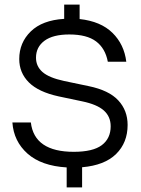

<svg xmlns="http://www.w3.org/2000/svg" viewBox="-20 -745 615 840"><path d="M271.7 75V-12.5Q160.8 -19.2 100.4 -72.9Q40 -126.7 34.2 -209.2H115Q122.5 -145 169.6 -112.9Q216.7 -80.8 302.5 -80.8Q386.7 -80.8 425.4 -110Q464.2 -139.2 464.2 -192.5Q464.2 -235 434.2 -261.7Q404.2 -288.3 339.2 -301.7L236.7 -323.3Q148.3 -342.5 106.2 -384.6Q64.2 -426.7 64.2 -486.7Q64.2 -558.3 114.6 -607.5Q165 -656.7 260.8 -662.5V-725H328.3V-661.7Q420.8 -651.7 472.1 -601.2Q523.3 -550.8 532.5 -475H451.7Q440.8 -533.3 400.4 -563.8Q360 -594.2 283.3 -594.2Q211.7 -594.2 174.6 -566.7Q137.5 -539.2 137.5 -492.5Q137.5 -455 165.8 -430Q194.2 -405 260 -390.8L367.5 -368.3Q456.7 -350 497.5 -305.8Q538.3 -261.7 538.3 -198.3Q538.3 -120.8 487.9 -71.2Q437.5 -21.7 339.2 -13.3V75Z"/></svg>

Font: Funnel Display Light
Style: Regular
Weight: 300
Designer: NORD ID, Kristian Moeller
Foundry: Dicotype
Version: Version 1.000